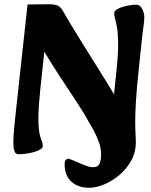

<svg xmlns="http://www.w3.org/2000/svg" viewBox="-20 -716 711 906"><path d="M402 170Q347 170 316 140.5Q285 111 285 60Q285 42 291 37.5Q297 33 301 33Q306 33 311.5 35.5Q317 38 330 43Q354 53 378 63Q402 73 419 73Q442 73 449.5 56.5Q457 40 457 12Q457 -16 447 -44Q437 -72 424 -96.5Q411 -121 401 -137Q375 -185 339 -239Q303 -293 264.5 -352Q226 -411 189 -472L170 -293Q163 -224 161.5 -179.5Q160 -135 163 -109Q166 -83 170.5 -69Q175 -55 178.5 -46.5Q182 -38 182 -28Q182 -17 168 -9.5Q154 -2 134.5 3Q115 8 96.5 10Q78 12 69 12Q53 12 48 -3Q43 -18 43 -39Q43 -74 47 -113.5Q51 -153 55 -191L110 -695L216 -696Q231 -696 247.5 -691.5Q264 -687 277 -664Q317 -595 359.5 -526.5Q402 -458 443 -393Q484 -328 518 -271L530 -387Q538 -464 537.5 -511Q537 -558 532.5 -584.5Q528 -611 523.5 -626Q519 -641 519 -654Q519 -664 531 -671.5Q543 -679 560.5 -684Q578 -689 595 -691.5Q612 -694 622 -694Q641 -694 651 -674Q661 -654 661 -634Q661 -617 657.5 -595Q654 -573 649 -524L635 -392Q625 -298 621.5 -238.5Q618 -179 618 -144Q618 -109 619.5 -87Q621 -65 621 -46Q621 3 598.5 43Q576 83 541.5 111.5Q507 140 469.5 155Q432 170 402 170Z"/></svg>

Font: Alkatra
Style: Regular
Weight: 400
Designer: Suman Bhandary
Version: Version 1.100;gftools[0.9.22]